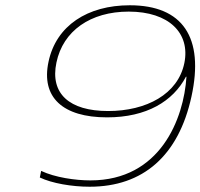

<svg xmlns="http://www.w3.org/2000/svg" viewBox="-20 -699 760 728"><path d="M320 9C522 9 657 -108 706 -333C755 -557 673 -679 472 -679C312 -679 193 -602 164 -465C135 -330 218 -254 386 -254C536 -254 636 -315 685 -408H687C677 -249 588 -15 323 -15C266 -15 189 -26 136 -51L131 -26C177 -4 252 9 320 9ZM194 -462C219 -582 323 -655 468 -655C621 -655 702 -573 679 -460C655 -342 535 -278 390 -278C243 -278 169 -344 194 -462Z"/></svg>

Font: LT Wave Thin
Style: Italic
Weight: 100
Designer: Daniel Lyons
Version: Version 2.5 (Glyphs App)